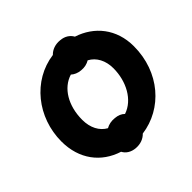

<svg xmlns="http://www.w3.org/2000/svg" viewBox="-194 -935 1170 1170"><g transform="rotate(-45 391.5 -350.0)"><path d="M46 -303C46 -151 129 -43 259 -2C273 25 301 43 338 46C376 49 408 37 431 13C620 -12 769 -178 769 -402C769 -551 682 -656 556 -697C541 -724 514 -742 477 -745C438 -749 405 -737 382 -713C187 -687 46 -510 46 -303ZM229 -307C229 -428 286 -524 375 -551C390 -537 412 -527 438 -525C465 -522 489 -528 509 -540C558 -514 586 -461 586 -395C586 -282 530 -178 439 -148C424 -163 403 -172 377 -174C349 -177 325 -172 304 -160C257 -186 229 -238 229 -307Z"/></g></svg>

Font: Fixel Text 20240404 ExtraBold
Style: Italic
Weight: 800
Width: 4
Italic angle: -10°
Designer: AlfaBravo + MacPaw
Foundry: Kyrylo Tkachov, Marchela Mozhyna, Serhii Makarenko, Maria Weinstein, Zakhar Kryvoshyya
Version: Version 1.211;Glyphs 3.2 (3225)